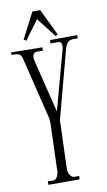

<svg xmlns="http://www.w3.org/2000/svg" viewBox="-98 -905 536 965"><g transform="rotate(-10 169.5 -423.0)"><path d="M174 -343 106 -619C105 -623 105 -626 105 -629C105 -644 112 -656 127 -656H158V-673L-1 -675L-2 -662C27 -662 46 -664 53 -632L129 -320C131 -310 132 -299 132 -288L124 -44C124 -30 113 -4 96 -4L68 -5V13H227L228 -4H203C185 -4 173 -30 173 -46L181 -278V-295L274 -644C288 -695 314 -686 341 -686V-703L202 -702V-685H241C255 -686 259 -674 259 -663C259 -657 258 -652 257 -647ZM180 -859H140L72 -727L85 -720L156 -817L234 -717L245 -724Z"/></g></svg>

Font: Bigelow Rules
Style: Regular
Weight: 400
Designer: Astigmatic (AOETI)
Foundry: Astigmatic (AOETI)
Version: Version 1.000